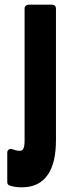

<svg xmlns="http://www.w3.org/2000/svg" viewBox="-20 -795 270 820"><path d="M74 5Q49 5 30 0Q27 -1 23 -2Q11 -5 11 -18V-143Q11 -151 17 -156Q24 -161 32 -158L45 -154Q53 -151 63 -151Q74 -151 78 -157Q85 -167 85 -194V-759Q85 -766 90 -770.5Q95 -775 102 -775H203Q210 -775 214.5 -770.5Q219 -766 219 -759V-197Q219 -100 185 -50Q148 5 74 5Z"/></svg>

Font: Grith.
Style: Regular
Weight: 400
Designer: Yosi Nasution
Version: Version 1.000;hotconv 1.0.109;makeotfexe 2.5.65596